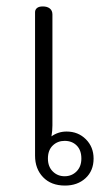

<svg xmlns="http://www.w3.org/2000/svg" viewBox="-20 -569 340 597"><path d="M89 -85V-531Q89 -539 95 -544Q101 -549 113 -549Q127 -549 135 -542.5Q143 -536 143 -524V-179Q143 -162 140 -145Q161 -160 187 -160Q223 -160 247 -136Q271 -112 271 -76Q271 -38 246 -15Q221 8 182 8Q139 8 114 -18Q89 -44 89 -85ZM233 -76Q233 -102 218.5 -116.5Q204 -131 181 -131Q159 -131 144 -116.5Q129 -102 129 -76Q129 -51 144 -36Q159 -21 181 -21Q203 -21 218 -36Q233 -51 233 -76Z"/></svg>

Font: Maitree Light
Style: Regular
Weight: 300
Designer: CadsonDemak Team
Foundry: CadsonDemak
Version: Version 1.001